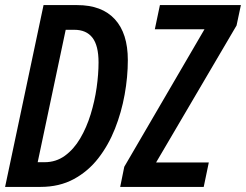

<svg xmlns="http://www.w3.org/2000/svg" viewBox="-21 -734 966 754"><path d="M-1 0 150 -714H282Q379 -714 430 -658.5Q481 -603 481 -498Q481 -432 468.5 -362.5Q456 -293 430.5 -228.5Q405 -164 365 -112.5Q325 -61 268.5 -30.5Q212 0 138 0ZM154 -97Q199 -97 234 -122.5Q269 -148 294 -190.5Q319 -233 335 -285Q351 -337 358.5 -390Q366 -443 366 -489Q366 -555 342 -586Q318 -617 271 -617H237L127 -97ZM451 0 467 -79 782 -619H587L607 -714H925L908 -634L592 -96H799L779 0Z"/></svg>

Font: Noto Sans ExtraCondensed SemiBold
Style: Italic
Weight: 600
Width: 2
Italic angle: -12°
Designer: Monotype Design Team
Foundry: Monotype Imaging Inc.
Version: Version 2.013; ttfautohint (v1.8.4.7-5d5b)